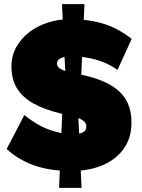

<svg xmlns="http://www.w3.org/2000/svg" viewBox="-20 -812 682 923"><path d="M325 10Q217 10 141 -18Q65 -46 12 -96L97 -259Q157 -210 216.5 -188.5Q276 -167 330 -167Q349 -167 364 -170.5Q379 -174 387 -182Q395 -190 395 -204Q395 -217 386.5 -226Q378 -235 364 -241.5Q350 -248 333.5 -252.5Q317 -257 301.5 -260Q286 -263 274 -266Q193 -285 140 -315Q87 -345 61 -388.5Q35 -432 35 -493Q35 -544 58.5 -586Q82 -628 121.5 -658Q161 -688 211.5 -704Q262 -720 316 -720Q404 -720 475.5 -698.5Q547 -677 613 -625L545 -476Q497 -510 440.5 -525.5Q384 -541 327 -541Q304 -541 288 -537.5Q272 -534 263 -526.5Q254 -519 254 -506Q254 -493 265.5 -484.5Q277 -476 294.5 -470Q312 -464 329.5 -460.5Q347 -457 359 -455Q414 -445 460 -427.5Q506 -410 540.5 -383.5Q575 -357 593.5 -317.5Q612 -278 612 -224Q612 -147 573.5 -95Q535 -43 470 -16.5Q405 10 325 10ZM264 91 284 -383 352 -350 372 91ZM366 -348 298 -381 278 -792H386Z"/></svg>

Font: Lexend Deca Black
Style: Regular
Weight: 900
Designer: Bonnie Shaver-Troup, Thomas Jockin
Foundry: Lexend
Version: Version 1.007